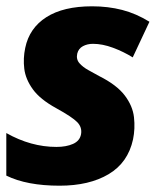

<svg xmlns="http://www.w3.org/2000/svg" viewBox="-21 -579 500 609"><path d="M168 10Q64 10 -1 -22V-157Q77 -113 158 -113Q189 -113 210.5 -122.5Q232 -132 236 -153Q240 -175 224 -191.5Q208 -208 157 -236Q106 -264 83 -296Q60 -328 56 -361Q52 -394 59 -427Q72 -490 126 -524.5Q180 -559 271 -559Q322 -559 366.5 -547.5Q411 -536 453 -510L400 -397Q371 -415 337.5 -427.5Q304 -440 274 -440Q256 -440 242 -432.5Q228 -425 224 -409Q220 -391 231 -378.5Q242 -366 259.5 -356.5Q277 -347 293 -338Q349 -310 374.5 -276.5Q400 -243 404 -207Q408 -171 401 -137Q385 -63 323.5 -26.5Q262 10 168 10Z"/></svg>

Font: Noto Sans ExtraBold
Style: Italic
Weight: 800
Italic angle: -12°
Designer: Monotype Design Team
Foundry: Monotype Imaging Inc.
Version: Version 2.013; ttfautohint (v1.8.4.7-5d5b)